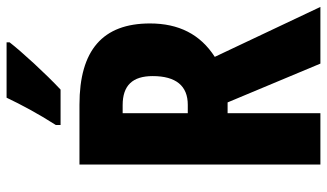

<svg xmlns="http://www.w3.org/2000/svg" viewBox="-220 -750 970 569"><g transform="rotate(-90 264.5 -465.0)"><path d="M424 -921V-930H260C239 -886 213 -837 179 -784V-770H284C332 -815 396 -885 424 -921ZM239 -714H62V0H214V-275H246L361 0H529L381 -313C448 -356 480 -420 480 -505C480 -645 401 -714 239 -714ZM238 -586C296 -586 324 -557 324 -497C324 -428 295 -393 239 -393H214V-586Z"/></g></svg>

Font: Noto Sans Devanagari ExtraCondensed ExtraBold
Style: Regular
Weight: 800
Width: 2
Designer: Jelle Bosma - Monotype Design Team
Foundry: Monotype Imaging Inc.
Version: Version 2.004